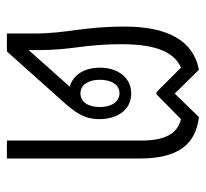

<svg xmlns="http://www.w3.org/2000/svg" viewBox="-40 -556 596 556"><g transform="rotate(90 258.0 -278.0)"><path d="M77 0H129L273 -161C302 -194 325 -221 325 -267C325 -323 296 -360 251 -360C205 -360 176 -322 176 -269C176 -223 198 -191 231 -182L125 -63V-92C125 -189 108 -225 108 -331C108 -438 134 -486 176 -504L247 -433H253L325 -504C364 -495 387 -462 387 -390V0H439V-385C439 -497 397 -547 319 -556L251 -486L182 -556C97 -540 57 -464 57 -342C57 -216 77 -178 77 -77ZM250 -213C225 -213 211 -237 211 -269C211 -302 225 -326 250 -326C275 -326 290 -302 290 -269C290 -235 275 -213 250 -213Z"/></g></svg>

Font: Noto Sans Thai Looped Condensed Light
Style: Regular
Weight: 300
Width: 3
Designer: Sasikarn Vongin, Ben Mitchell
Foundry: The Fontpad Ltd
Version: Version 1.001